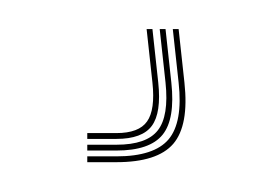

<svg xmlns="http://www.w3.org/2000/svg" viewBox="-20 0 189 132"><path d="M98.8 20H102.8L106.8 56.8Q110 86.2 99.1 98.9Q88.2 111.5 60 111.5H40V107.5H60Q86 107.5 95.9 95.8Q105.8 84 102.8 56.8ZM80.8 20H84.8L88.8 56.8Q91 77.5 84.4 86.5Q77.8 95.5 60 95.5H40V91.5H60Q75.5 91.5 81.1 83.5Q86.8 75.5 84.8 56.8ZM89.8 20H93.8L97.8 56.8Q100.5 81.8 91.8 92.6Q83 103.5 60 103.5H40V99.5H60Q80.8 99.5 88.5 89.6Q96.2 79.8 93.8 56.8Z"/></svg>

Font: Big Shoulders Inline Display SC Thin
Style: Regular
Weight: 100
Designer: Patric King
Foundry: XO Type Co
Version: Version 2.002